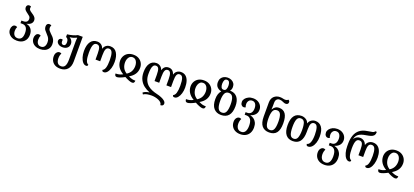

<svg xmlns="http://www.w3.org/2000/svg" viewBox="64 -2269 8654 4017"><g transform="rotate(20 4391.0 -260.0)"><path d="M256 12Q194 12 146 -10.5Q98 -33 70.5 -72.5Q43 -112 43 -163Q43 -207 65 -239.5Q87 -272 124 -272Q146 -272 169 -258Q158 -237 153.5 -216Q149 -195 149 -167Q150 -110 177.5 -76Q205 -42 255 -42Q309 -42 338 -79.5Q367 -117 367 -196Q367 -279 336.5 -319Q306 -359 246 -359H206V-417H245Q299 -417 323.5 -439.5Q348 -462 348 -501Q348 -539 324.5 -561.5Q301 -584 272 -603Q243 -623 219.5 -647.5Q196 -672 196 -714Q196 -738 211.5 -755Q227 -772 254 -772Q269 -772 279 -768Q289 -764 296 -758Q289 -740 289 -723Q289 -696 308 -677.5Q327 -659 353 -643Q377 -627 400.5 -609.5Q424 -592 440 -568Q456 -544 456 -511Q456 -467 426 -436.5Q396 -406 331 -391V-387Q396 -378 436 -327.5Q476 -277 476 -196Q476 -102 417 -45Q358 12 256 12Z M774 12Q711 12 664.5 -10.5Q618 -33 592.5 -72.5Q567 -112 567 -163Q567 -207 589 -239.5Q611 -272 648 -272Q670 -272 693 -258Q673 -218 673 -165Q673 -110 699.5 -76.5Q726 -43 774 -43Q823 -43 849 -78Q875 -113 875 -174Q875 -215 863.5 -244Q852 -273 834.5 -295Q817 -317 798 -337Q769 -366 745.5 -398Q722 -430 722 -481Q722 -511 739 -529.5Q756 -548 784 -548Q800 -548 811 -544Q822 -540 830 -534Q815 -512 815 -481Q815 -445 833.5 -420.5Q852 -396 877 -373Q901 -351 926 -325Q951 -299 967.5 -263Q984 -227 984 -174Q984 -116 956.5 -74Q929 -32 881.5 -10Q834 12 774 12Z M1311 252Q1241 252 1193.5 226.5Q1146 201 1121 156Q1096 111 1096 54Q1096 -2 1123 -34.5Q1150 -67 1185 -67Q1207 -67 1228 -54Q1216 -32 1209 -4.5Q1202 23 1202 59Q1202 96 1212.5 128Q1223 160 1247 179Q1271 198 1310 198Q1369 198 1395 151.5Q1421 105 1421 13V-393Q1421 -411 1422.5 -431.5Q1424 -452 1427 -478H1421Q1392 -463 1355.5 -451.5Q1319 -440 1277 -435V-431Q1307 -416 1327 -383Q1347 -350 1347 -315Q1347 -254 1308 -220Q1269 -186 1205 -186Q1142 -186 1105.5 -215.5Q1069 -245 1069 -284Q1069 -306 1084.5 -324Q1100 -342 1129 -342Q1141 -342 1156 -337Q1153 -320 1153 -305Q1153 -236 1205 -236Q1258 -236 1258 -315Q1258 -351 1245 -376.5Q1232 -402 1201 -414V-473Q1267 -481 1323 -496.5Q1379 -512 1422 -536H1528V12Q1528 128 1469.5 190Q1411 252 1311 252Z M1799 9Q1757 9 1724 -29.5Q1691 -68 1672 -131Q1653 -194 1653 -268Q1653 -404 1704.5 -476Q1756 -548 1850 -548Q1901 -548 1939 -521Q1977 -494 1993 -443H1997Q2012 -494 2050.5 -521Q2089 -548 2141 -548Q2238 -548 2287 -471.5Q2336 -395 2336 -268Q2336 -193 2317.5 -130Q2299 -67 2266.5 -29Q2234 9 2191 9Q2153 9 2153 -28Q2192 -44 2209.5 -104Q2227 -164 2227 -268Q2227 -379 2205.5 -436Q2184 -493 2132 -493Q2084 -493 2065 -451Q2046 -409 2046 -315V-180H1942V-315Q1942 -409 1923.5 -451Q1905 -493 1857 -493Q1818 -493 1797.5 -464Q1777 -435 1769.5 -384.5Q1762 -334 1762 -268Q1762 -162 1779.5 -102.5Q1797 -43 1837 -28Q1837 9 1799 9Z M2486 12Q2459 12 2447 -4.5Q2435 -21 2435 -50Q2480 -50 2513.5 -58Q2547 -66 2592 -89Q2435 -181 2433 -336Q2433 -394 2459.5 -442.5Q2486 -491 2536 -519.5Q2586 -548 2657 -548Q2726 -548 2775.5 -519.5Q2825 -491 2852 -443Q2879 -395 2879 -336Q2879 -179 2720 -90Q2768 -66 2801 -58Q2834 -50 2877 -50Q2876 -24 2864.5 -6Q2853 12 2823 12Q2797 12 2749.5 -6Q2702 -24 2655 -51Q2607 -24 2559.5 -6Q2512 12 2486 12ZM2655 -127Q2715 -164 2742.5 -217.5Q2770 -271 2770 -338Q2770 -378 2757 -414Q2744 -450 2718.5 -471.5Q2693 -493 2655 -493Q2618 -493 2593 -471Q2568 -449 2555 -413.5Q2542 -378 2542 -338Q2542 -271 2569 -217Q2596 -163 2655 -127Z M3714 -548Q3779 -548 3821 -513.5Q3863 -479 3884 -416.5Q3905 -354 3905 -269Q3905 -199 3886.5 -138Q3868 -77 3835.5 -39Q3803 -1 3760 -1Q3722 -1 3722 -38Q3761 -54 3778.5 -113Q3796 -172 3796 -269Q3796 -381 3776.5 -437Q3757 -493 3705 -493Q3660 -493 3642 -451.5Q3624 -410 3624 -315V-180H3520V-317Q3520 -411 3501 -452Q3482 -493 3441 -493Q3397 -493 3378.5 -452Q3360 -411 3360 -317V-180H3256V-315Q3256 -410 3238 -451.5Q3220 -493 3177 -493Q3139 -493 3119 -465Q3099 -437 3092 -388.5Q3085 -340 3085 -278Q3085 -192 3112.5 -133Q3140 -74 3185 -36.5Q3230 1 3283.5 22.5Q3337 44 3390 56Q3448 69 3498 89.5Q3548 110 3578.5 137Q3609 164 3609 198Q3609 226 3590 239Q3571 252 3542 252Q3542 220 3519 196Q3496 172 3459.5 156.5Q3423 141 3382.5 133Q3342 125 3307 125Q3247 125 3202 134Q3157 143 3123 166L3101 133Q3125 111 3164 97Q3203 83 3236 81V77Q3165 50 3106 5Q3047 -40 3011.5 -109.5Q2976 -179 2976 -278Q2976 -406 3026.5 -477Q3077 -548 3169 -548Q3215 -548 3253 -521Q3291 -494 3307 -443H3310Q3325 -494 3357 -521Q3389 -548 3441 -548Q3489 -548 3522.5 -521Q3556 -494 3571 -443H3575Q3590 -494 3627.5 -521Q3665 -548 3714 -548Z M4055 12Q4028 12 4016 -4.5Q4004 -21 4004 -50Q4049 -50 4082.5 -58Q4116 -66 4161 -89Q4004 -181 4002 -336Q4002 -394 4028.5 -442.5Q4055 -491 4105 -519.5Q4155 -548 4226 -548Q4295 -548 4344.5 -519.5Q4394 -491 4421 -443Q4448 -395 4448 -336Q4448 -179 4289 -90Q4337 -66 4370 -58Q4403 -50 4446 -50Q4445 -24 4433.5 -6Q4422 12 4392 12Q4366 12 4318.5 -6Q4271 -24 4224 -51Q4176 -24 4128.5 -6Q4081 12 4055 12ZM4224 -127Q4284 -164 4311.5 -217.5Q4339 -271 4339 -338Q4339 -378 4326 -414Q4313 -450 4287.5 -471.5Q4262 -493 4224 -493Q4187 -493 4162 -471Q4137 -449 4124 -413.5Q4111 -378 4111 -338Q4111 -271 4138 -217Q4165 -163 4224 -127Z M4803 12Q4699 12 4639 -57Q4579 -126 4579 -262Q4579 -328 4595 -373.5Q4611 -419 4640 -453V-456Q4586 -465 4547 -504Q4508 -543 4508 -612Q4508 -664 4530 -699.5Q4552 -735 4590 -753.5Q4628 -772 4674 -772Q4719 -772 4757 -754Q4795 -736 4817.5 -703Q4840 -670 4840 -623Q4840 -567 4810 -533V-530Q4818 -532 4833 -531Q4925 -524 4976.5 -455.5Q5028 -387 5028 -263Q5028 -126 4970.5 -57Q4913 12 4803 12ZM4674 -503Q4712 -503 4727.5 -533.5Q4743 -564 4743 -614Q4743 -662 4727 -693Q4711 -724 4674 -724Q4637 -724 4621 -693Q4605 -662 4605 -614Q4605 -564 4621 -533.5Q4637 -503 4674 -503ZM4804 -42Q4868 -42 4894 -98.5Q4920 -155 4920 -263Q4920 -370 4893.5 -425Q4867 -480 4803 -480Q4740 -480 4714 -425Q4688 -370 4688 -263Q4688 -155 4714.5 -98.5Q4741 -42 4804 -42Z M5321 252Q5252 252 5203 226.5Q5154 201 5127.5 156Q5101 111 5101 54Q5101 -2 5128 -34.5Q5155 -67 5190 -67Q5212 -67 5233 -54Q5221 -32 5214 -4.5Q5207 23 5207 59Q5207 96 5219 127.5Q5231 159 5256 178.5Q5281 198 5320 198Q5379 198 5407.5 152.5Q5436 107 5436 24Q5436 -70 5403.5 -116.5Q5371 -163 5311 -163H5269V-220H5309Q5361 -220 5390 -256.5Q5419 -293 5419 -361Q5419 -419 5393.5 -456.5Q5368 -494 5319 -494Q5272 -494 5247 -461.5Q5222 -429 5222 -389Q5222 -367 5225 -351Q5228 -335 5236 -314Q5215 -304 5194 -304Q5164 -304 5142.5 -329Q5121 -354 5121 -397Q5121 -435 5147 -469.5Q5173 -504 5218 -526Q5263 -548 5320 -548Q5384 -548 5430 -523Q5476 -498 5501 -456.5Q5526 -415 5526 -365Q5526 -301 5487 -257Q5448 -213 5386 -195V-191Q5427 -184 5463.5 -158Q5500 -132 5522.5 -87.5Q5545 -43 5545 22Q5545 93 5517 145Q5489 197 5438.5 224.5Q5388 252 5321 252Z M5873 11Q5769 11 5712.5 -56Q5656 -123 5656 -266V-575Q5656 -666 5708.5 -714.5Q5761 -763 5840 -763Q5863 -763 5879.5 -760.5Q5896 -758 5910 -754Q5933 -748 5961 -748Q5978 -748 5993.5 -753.5Q6009 -759 6018 -772Q6053 -762 6053 -725Q6053 -697 6035.5 -684.5Q6018 -672 5998 -672Q5977 -672 5958.5 -678.5Q5940 -685 5923 -693Q5908 -700 5890 -705.5Q5872 -711 5848 -711Q5812 -711 5787 -686Q5762 -661 5762 -604V-564Q5762 -543 5761 -514Q5760 -485 5758 -462H5763Q5783 -499 5816 -522.5Q5849 -546 5902 -546Q5995 -546 6042.5 -478Q6090 -410 6090 -267Q6090 -124 6037 -56.5Q5984 11 5873 11ZM5874 -43Q5933 -43 5957.5 -97Q5982 -151 5982 -265Q5982 -371 5958 -427Q5934 -483 5877 -483Q5811 -483 5786.5 -426Q5762 -369 5762 -266Q5762 -155 5786.5 -99Q5811 -43 5874 -43Z M6400 12Q6297 12 6242 -58.5Q6187 -129 6187 -269Q6187 -548 6399 -548Q6449 -548 6495 -521Q6541 -494 6557 -443H6561Q6577 -494 6618 -521Q6659 -548 6706 -548Q6798 -548 6850 -477.5Q6902 -407 6902 -266Q6902 -193 6881.5 -130Q6861 -67 6824.5 -29Q6788 9 6742 9Q6719 9 6709.5 -2Q6700 -13 6700 -35Q6747 -42 6770 -103.5Q6793 -165 6793 -269Q6793 -371 6773 -432.5Q6753 -494 6700 -494Q6655 -494 6634 -455.5Q6613 -417 6613 -330V-269Q6613 12 6400 12ZM6401 -42Q6463 -42 6485.5 -103.5Q6508 -165 6508 -269Q6508 -382 6486 -438Q6464 -494 6401 -494Q6343 -494 6319.5 -438Q6296 -382 6296 -269Q6296 -154 6319.5 -98Q6343 -42 6401 -42Z M7194 252Q7125 252 7076 226.5Q7027 201 7000.5 156Q6974 111 6974 54Q6974 -2 7001 -34.5Q7028 -67 7063 -67Q7085 -67 7106 -54Q7094 -32 7087 -4.5Q7080 23 7080 59Q7080 96 7092 127.5Q7104 159 7129 178.5Q7154 198 7193 198Q7252 198 7280.5 152.5Q7309 107 7309 24Q7309 -70 7276.5 -116.5Q7244 -163 7184 -163H7142V-220H7182Q7234 -220 7263 -256.5Q7292 -293 7292 -361Q7292 -419 7266.5 -456.5Q7241 -494 7192 -494Q7145 -494 7120 -461.5Q7095 -429 7095 -389Q7095 -367 7098 -351Q7101 -335 7109 -314Q7088 -304 7067 -304Q7037 -304 7015.5 -329Q6994 -354 6994 -397Q6994 -435 7020 -469.5Q7046 -504 7091 -526Q7136 -548 7193 -548Q7257 -548 7303 -523Q7349 -498 7374 -456.5Q7399 -415 7399 -365Q7399 -301 7360 -257Q7321 -213 7259 -195V-191Q7300 -184 7336.5 -158Q7373 -132 7395.5 -87.5Q7418 -43 7418 22Q7418 93 7390 145Q7362 197 7311.5 224.5Q7261 252 7194 252Z M7653 9Q7611 9 7579 -29.5Q7547 -68 7528.5 -133.5Q7510 -199 7510 -279V-337Q7510 -442 7539 -523Q7568 -604 7632.5 -655Q7697 -706 7804 -721Q7865 -730 7905.5 -739Q7946 -748 7954 -772H7990Q7990 -718 7968 -690.5Q7946 -663 7903.5 -650.5Q7861 -638 7800 -628Q7699 -613 7645 -576Q7591 -539 7574 -465H7577Q7599 -501 7634 -518.5Q7669 -536 7705 -536Q7755 -536 7793 -508.5Q7831 -481 7847 -431H7851Q7866 -481 7905 -508.5Q7944 -536 7995 -536Q8060 -536 8103 -502Q8146 -468 8168 -407.5Q8190 -347 8190 -268Q8190 -193 8171.5 -130Q8153 -67 8120.5 -29Q8088 9 8045 9Q8007 9 8007 -28Q8046 -44 8063.5 -104Q8081 -164 8081 -268Q8081 -370 8059.5 -425Q8038 -480 7987 -480Q7938 -480 7919.5 -439.5Q7901 -399 7901 -312V-180H7796V-312Q7796 -399 7777.5 -439.5Q7759 -480 7711 -480Q7672 -480 7651.5 -453.5Q7631 -427 7623.5 -379Q7616 -331 7616 -268Q7616 -162 7633.5 -102.5Q7651 -43 7691 -28Q7691 9 7653 9Z M8340 12Q8313 12 8301 -4.5Q8289 -21 8289 -50Q8334 -50 8367.5 -58Q8401 -66 8446 -89Q8289 -181 8287 -336Q8287 -394 8313.5 -442.5Q8340 -491 8390 -519.5Q8440 -548 8511 -548Q8580 -548 8629.5 -519.5Q8679 -491 8706 -443Q8733 -395 8733 -336Q8733 -179 8574 -90Q8622 -66 8655 -58Q8688 -50 8731 -50Q8730 -24 8718.5 -6Q8707 12 8677 12Q8651 12 8603.5 -6Q8556 -24 8509 -51Q8461 -24 8413.5 -6Q8366 12 8340 12ZM8509 -127Q8569 -164 8596.5 -217.5Q8624 -271 8624 -338Q8624 -378 8611 -414Q8598 -450 8572.5 -471.5Q8547 -493 8509 -493Q8472 -493 8447 -471Q8422 -449 8409 -413.5Q8396 -378 8396 -338Q8396 -271 8423 -217Q8450 -163 8509 -127Z"/></g></svg>

Font: Noto Serif Georgian SemiCondensed Medium
Style: Regular
Weight: 500
Width: 4
Designer: Monotype Design Team, Akaki Razmadze
Foundry: Google LLC
Version: Version 2.003; ttfautohint (v1.8.4.7-5d5b)